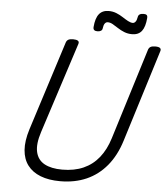

<svg xmlns="http://www.w3.org/2000/svg" viewBox="-75 -1308 1208 1393"><g transform="rotate(5 529.5 -612.0)"><path d="M415 19Q332 19 272 -4.5Q212 -28 178 -73Q144 -118 139 -184Q134 -250 161 -336L369 -988Q374 -1002 385.5 -1008.5Q397 -1015 421 -1015Q444 -1015 455 -1008Q466 -1001 461 -985L247 -324Q218 -235 231 -177.5Q244 -120 293.5 -93Q343 -66 423 -66Q511 -66 577.5 -95.5Q644 -125 690 -182.5Q736 -240 762 -324L968 -988Q973 -1002 984.5 -1008.5Q996 -1015 1019 -1015Q1067 -1015 1058 -985L849 -313Q815 -204 753.5 -130Q692 -56 607 -18.5Q522 19 415 19ZM590 -1088Q558 -1088 560 -1116Q565 -1181 589.5 -1211.5Q614 -1242 660 -1242Q690 -1242 716 -1231.5Q742 -1221 764 -1206.5Q786 -1192 805.5 -1181.5Q825 -1171 841 -1171Q851 -1171 860 -1181.5Q869 -1192 873 -1217Q877 -1243 914 -1243Q930 -1243 936.5 -1236.5Q943 -1230 942 -1217Q937 -1151 913 -1120Q889 -1089 842 -1089Q811 -1089 785 -1099.5Q759 -1110 737 -1124.5Q715 -1139 696.5 -1149.5Q678 -1160 660 -1160Q647 -1160 638.5 -1148.5Q630 -1137 627 -1113Q626 -1101 616 -1094.5Q606 -1088 590 -1088Z"/></g></svg>

Font: Playwrite AU TAS
Style: Regular
Weight: 400
Designer: Veronika Burian, José Scaglione
Foundry: TypeTogether
Version: Version 1.002